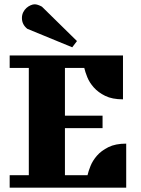

<svg xmlns="http://www.w3.org/2000/svg" viewBox="-20 -873 657 893"><path d="M552 -615V-411Q502 -411 469.5 -427Q437 -443 416.5 -466Q396 -489 386 -514Q376 -539 372 -557H282V-335H457V-277H282V-58H387Q391 -76 401 -101Q411 -126 431 -149Q451 -172 484 -188.5Q517 -205 567 -205V0H25V-58H114V-557H25V-615ZM338 -682 316 -653 107 -739Q82 -759 82 -789Q82 -804 88 -816Q94 -828 103 -836Q112 -844 122.5 -848.5Q133 -853 141 -853Q155 -853 175 -842Z"/></svg>

Font: Bigshot One
Style: Regular
Weight: 400
Designer: Gesine Todt
Foundry: Gesine Todt
Version: Version 1.000